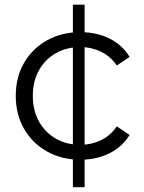

<svg xmlns="http://www.w3.org/2000/svg" viewBox="-20 -665 603 805"><path d="M317.1 4.7Q239 4.7 177.5 -29.7Q116 -64 81.1 -124.4Q46.1 -184.8 46.1 -263Q46.1 -341.7 81.1 -401.8Q116 -461.9 177.5 -496.1Q239 -530.2 317.1 -530.2Q383.8 -530.2 437.7 -504.1Q491.6 -478 523.5 -426.4L469.8 -390.4Q442.6 -429.7 402.7 -448.6Q362.8 -467.6 316.5 -467.6Q259.7 -467.6 214.6 -442.2Q169.6 -416.8 143.6 -370.8Q117.6 -324.8 117.6 -263Q117.6 -201.2 143.6 -155.2Q169.6 -109.2 214.6 -83.5Q259.7 -57.9 316.5 -57.9Q362.8 -57.9 402.7 -76.8Q442.6 -95.7 469.8 -135.1L523.5 -99.1Q491.6 -48.1 437.7 -21.7Q383.8 4.7 317.1 4.7ZM285.6 120V-645.5H334.7V120Z"/></svg>

Font: Montserrat Thin
Style: Regular
Weight: 100
Designer: Julieta Ulanovsky
Foundry: Julieta Ulanovsky
Version: Version 9.000